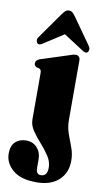

<svg xmlns="http://www.w3.org/2000/svg" viewBox="-141 -722 522 989"><g transform="rotate(10 120.0 -228.0)"><path d="M234 -125Q234 -84.5 246 -51Q258 -17.5 270.2 14.5Q282.5 46.5 282.5 82.5Q282.5 147 240.5 185Q198.5 223 124.5 223Q41.5 223 0 186.8Q-41.5 150.5 -41.5 101.5Q-41.5 61 -20 40.5Q1.5 20 36.5 20Q71.5 20 93.5 44Q115.5 68 115.5 106V149.5Q115.5 183 140.5 183Q174.5 183 174.5 138Q174.5 107 155.5 78Q136.5 49 111.5 21.2Q86.5 -6.5 67.5 -34.5Q48.5 -62.5 48.5 -92.5V-333.5Q48.5 -346 45.2 -350.8Q42 -355.5 36 -357.5L24.5 -360Q10.5 -365.5 10.5 -380Q10.5 -395 30.5 -403.5L171.5 -449Q186 -454 194.2 -456.5Q202.5 -459 212 -459Q222 -459 228 -452Q234 -445 234 -435ZM270.2 -484.5Q259.9 -473 241.1 -486.5L137.3 -553.5L33.4 -486.5Q15 -473 4.3 -484.5Q0.5 -489 -0.2 -497.8Q-0.8 -506.5 6.4 -516L100.9 -650Q109.9 -662.5 117.6 -670Q125.3 -677.5 137.3 -677.5Q149.2 -677.5 156.9 -670Q164.6 -662.5 173.6 -650L268.1 -516Q274.9 -506.5 274.5 -497.8Q274 -489 270.2 -484.5Z"/></g></svg>

Font: Fraunces 144pt Soft Black
Style: Regular
Weight: 900
Version: Version 1.000;[b76b70a41]